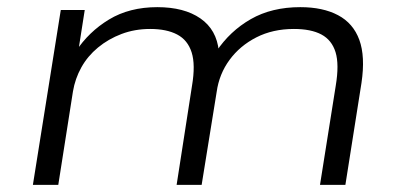

<svg xmlns="http://www.w3.org/2000/svg" viewBox="-20 -517 1132 537"><path d="M72 0 150 -489H217L199 -374L192 -373Q228 -428 285 -462.5Q342 -497 420 -497Q495 -497 540.5 -465.5Q586 -434 592 -374L585 -373Q623 -430 681.5 -463.5Q740 -497 820 -497Q883 -497 925.5 -474.5Q968 -452 985 -405.5Q1002 -359 991 -285L946 0H875L919 -277Q929 -337 918.5 -371Q908 -405 879 -420.5Q850 -436 802 -436Q743 -436 697 -412.5Q651 -389 622 -349.5Q593 -310 586 -260L544 0H474L517 -277Q527 -336 516 -370.5Q505 -405 475.5 -420.5Q446 -436 400 -436Q357 -436 320 -422Q283 -408 254 -384Q225 -360 207.5 -328.5Q190 -297 184 -261L143 0Z"/></svg>

Font: Nunito Sans 10pt Expanded Light
Style: Italic
Weight: 300
Width: 7
Italic angle: -9°
Designer: Vernon Adams
Foundry: Vernon Adams
Version: Version 3.101;gftools[0.9.27]